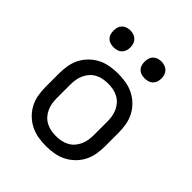

<svg xmlns="http://www.w3.org/2000/svg" viewBox="-202 -865 1005 1005"><g transform="rotate(45 300.0 -362.5)"><path d="M300 8Q271 8 241.5 3Q212 -2 186 -15Q160 -28 138.5 -49Q117 -70 103.5 -96Q90 -122 85 -151.5Q80 -181 80 -210V-310Q80 -339 85 -368.5Q90 -398 103.5 -424Q117 -450 138.5 -471Q160 -492 186 -505Q212 -518 241.5 -523Q271 -528 300 -528Q329 -528 358.5 -523Q388 -518 414 -505Q440 -492 461.5 -471Q483 -450 496.5 -424Q510 -398 515 -368.5Q520 -339 520 -310V-210Q520 -181 515 -151.5Q510 -122 496.5 -96Q483 -70 461.5 -49Q440 -28 414 -15Q388 -2 358.5 3Q329 8 300 8ZM300 -66Q319 -66 337.5 -69.5Q356 -73 373 -82Q390 -91 402.5 -105Q415 -119 423 -136.5Q431 -154 434 -172.5Q437 -191 437 -210V-310Q437 -329 434 -347.5Q431 -366 423 -383.5Q415 -401 402.5 -415Q390 -429 373 -438Q356 -447 337.5 -450.5Q319 -454 300 -454Q281 -454 262.5 -450.5Q244 -447 227 -438Q210 -429 197.5 -415Q185 -401 177 -383.5Q169 -366 166 -347.5Q163 -329 163 -310V-210Q163 -191 166 -172.5Q169 -154 177 -136.5Q185 -119 197.5 -105Q210 -91 227 -82Q244 -73 262.5 -69.5Q281 -66 300 -66ZM415 -608Q402 -608 390 -611.5Q378 -615 369 -624Q360 -633 356.5 -645Q353 -657 353 -670Q353 -683 356.5 -695Q360 -707 369 -716Q378 -725 390 -729Q402 -733 415 -733Q428 -733 440 -729Q452 -725 461 -716Q470 -707 474 -695Q478 -683 478 -670Q478 -657 474 -645Q470 -633 461 -624Q452 -615 440 -611.5Q428 -608 415 -608ZM185 -608Q172 -608 160 -611.5Q148 -615 139 -624Q130 -633 126.5 -645Q123 -657 123 -670Q123 -683 126.5 -695Q130 -707 139 -716Q148 -725 160 -729Q172 -733 185 -733Q198 -733 210 -729Q222 -725 231 -716Q240 -707 244 -695Q248 -683 248 -670Q248 -657 244 -645Q240 -633 231 -624Q222 -615 210 -611.5Q198 -608 185 -608Z"/></g></svg>

Font: Iosevka Extended
Style: Regular
Weight: 400
Width: 7
Monospace: yes
Designer: Belleve Invis
Foundry: Belleve Invis
Version: Version 32.5.0; ttfautohint (v1.8.4)